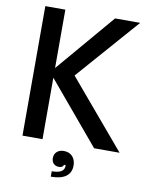

<svg xmlns="http://www.w3.org/2000/svg" viewBox="-102 -835 856 1114"><g transform="rotate(10 325.5 -278.5)"><path d="M191 0H73V-763H191V-419L484 -763H632L310 -396L645 0H495L191 -362ZM276 174Q344 174 349 137Q349 135 349.5 132Q350 129 349 125H340Q335 142 312 142Q293 142 281 130Q269 118 269 97Q269 74 284.5 60Q300 46 325 46Q358 46 376.5 66.5Q395 87 395 120Q395 162 365 184Q335 206 276 206Z"/></g></svg>

Font: Open Sauce One Medium
Style: Regular
Weight: 500
Designer: Alfredo Marco Pradil
Foundry: Creative Sauce Fz LLC
Version: Version 1.477